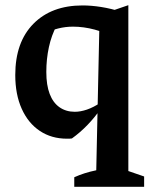

<svg xmlns="http://www.w3.org/2000/svg" viewBox="-20 -527 596 742"><path d="M239 9Q179 9 134 -21Q89 -51 64 -106.5Q39 -162 39 -237Q39 -364 109 -435Q179 -506 299 -506Q333 -506 371 -500Q409 -494 450 -481L433 -378Q345 -424 262 -424Q233 -424 205 -417Q177 -410 150 -397L199 -428Q179 -391 169 -345Q159 -299 159 -249Q159 -198 172 -164Q185 -130 210 -112.5Q235 -95 269 -95Q291 -95 316 -103.5Q341 -112 368 -130V-105Q346 -73 318 -44Q290 -15 258 8Q253 9 248.5 9Q244 9 239 9ZM267 195V158Q287 149 307.5 142.5Q328 136 352 131L365 -469L476 -507V134L537 155V195Z"/></svg>

Font: Piazzolla Thin
Style: Bold
Weight: 700
Version: Version 2.005